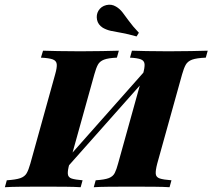

<svg xmlns="http://www.w3.org/2000/svg" viewBox="-51 -783 888 803"><path d="M341.1 0 349.2 -29Q387.1 -31.5 404.4 -38.3Q421.8 -45.2 429 -59.7Q436.3 -74.2 442.7 -98.4L546.8 -472.6Q554.8 -500.8 553.6 -514.9Q552.4 -529 538.3 -534.7Q524.2 -540.3 492.7 -541.9L500.8 -571Q522.6 -570.2 561.7 -569.4Q600.8 -568.5 653.2 -568.5Q704.8 -568.5 747.2 -569.4Q789.5 -570.2 817.7 -571L809.7 -541.9Q771 -540.3 752.4 -533.5Q733.9 -526.6 725.8 -512.1Q717.7 -497.6 710.5 -471.8L606.5 -98.4Q599.2 -70.2 600.4 -56Q601.6 -41.9 616.9 -36.7Q632.3 -31.5 666.1 -29L658.1 0Q634.7 -1.6 593.5 -2Q552.4 -2.4 499.2 -2.4Q446 -2.4 405.6 -2Q365.3 -1.6 341.1 0ZM-30.6 0 -22.6 -29Q15.3 -31.5 33.9 -37.9Q52.4 -44.4 60.5 -58.5Q68.5 -72.6 75.8 -98.4L179.8 -472.6Q187.9 -500.8 186.3 -514.9Q184.7 -529 169.4 -534.7Q154 -540.3 120.2 -541.9L129 -571Q151.6 -570.2 191.5 -569.4Q231.5 -568.5 284.7 -568.5Q335.5 -568.5 376.6 -569.4Q417.7 -570.2 446 -571L437.9 -541.9Q401.6 -540.3 383.9 -533.5Q366.1 -526.6 358.5 -512.5Q350.8 -498.4 343.5 -471.8L239.5 -98.4Q231.5 -70.2 232.7 -55.6Q233.9 -41.1 248.8 -36.3Q263.7 -31.5 294.4 -29L286.3 0Q262.9 -1.6 223 -2Q183.1 -2.4 131.5 -2.4Q76.6 -2.4 35.1 -2Q-6.5 -1.6 -30.6 0ZM204.8 -54.8 204 -90.3 587.1 -522.6V-485.5ZM520.2 -630.6Q483.1 -641.1 456.9 -645.6Q430.6 -650 412.5 -654Q394.4 -658.1 379 -666.9Q358.9 -679.8 354.8 -700.4Q350.8 -721 360.5 -737.9Q371.8 -756.5 393.5 -761.7Q415.3 -766.9 433.9 -755.6Q449.2 -746.8 460.9 -731.9Q472.6 -716.9 487.9 -695.6Q503.2 -674.2 529.8 -646Z"/></svg>

Font: Playfair 5pt SemiExpanded Light Black
Style: Italic
Weight: 900
Italic angle: -15.6°
Version: Version 2.001;gftools[0.9.30]